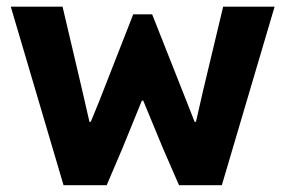

<svg xmlns="http://www.w3.org/2000/svg" viewBox="-20 -545 840 565"><path d="M11.7 -525.4H164.1L221.7 -280.3L243.2 -186.5H247.1L271.5 -246.1L372.1 -502.9H427.7L529.3 -246.1L552.7 -186.5H556.6L578.1 -280.3L636.7 -525.4H788.1L632.8 0H506.8L460 -107.4L401.4 -249H397.5L339.8 -107.4L293.9 0H167Z"/></svg>

Font: Reddit Sans Strawberry ExBold
Style: Regular
Weight: 800
Designer: Stephen Hutchings
Foundry: Reddit
Version: Version 1.013